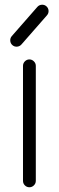

<svg xmlns="http://www.w3.org/2000/svg" viewBox="-20 -789 248 809"><path d="M29.8 -637 137.5 -760Q144.8 -768.3 156 -769Q167.2 -769.8 175.5 -762.5Q183.8 -755.1 184.6 -744Q185.3 -732.9 178 -724.6L70.3 -601.6Q63 -593.3 51.8 -592.4Q40.5 -591.6 32.2 -598.9Q23.9 -606.2 23.2 -617.4Q22.5 -628.7 29.8 -637ZM130.9 -511.5V-26.9Q130.9 -15.9 122.8 -7.9Q114.7 0 103.8 0Q92.8 0 84.8 -7.9Q76.9 -15.9 76.9 -26.9V-511.5Q76.9 -522.5 84.8 -530.5Q92.8 -538.6 103.8 -538.6Q114.7 -538.6 122.8 -530.5Q130.9 -522.5 130.9 -511.5Z"/></svg>

Font: Tecnico
Style: Fino
Weight: 400
Version: Version 1.3